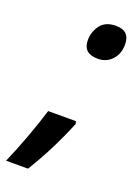

<svg xmlns="http://www.w3.org/2000/svg" viewBox="-185 -610 575 799"><g transform="rotate(20 102.0 -210.0)"><path d="M248 -491Q248 -552 187 -552Q140 -552 118 -522.5Q96 -493 96 -456Q96 -397 161 -397Q199 -397 223.5 -423.5Q248 -450 248 -491ZM45 132Q116 17 168 -111L165 -122H42Q24 -63 -0.5 3.5Q-25 70 -52 132Z"/></g></svg>

Font: Noto Sans UI SemiCondensed
Style: Bold Italic
Weight: 700
Width: 4
Designer: Monotype Design Team
Foundry: Monotype Imaging Inc.
Version: 1.001